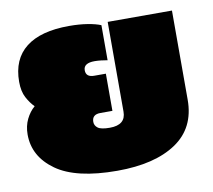

<svg xmlns="http://www.w3.org/2000/svg" viewBox="-67 -626 791 712"><g transform="rotate(-10 328.5 -270.0)"><path d="M320 10Q165 10 90 -43.5Q15 -97 15 -180Q15 -212 27.5 -237.5Q40 -263 59 -279Q43 -295 30.5 -318.5Q18 -342 18 -378Q18 -463 73.5 -506.5Q129 -550 236 -550Q274 -550 305 -545Q336 -540 355 -532V-400Q345 -402 331 -403.5Q317 -405 307 -405Q265 -405 265 -378Q265 -352 296 -352H340V-212H295Q263 -212 263 -184Q263 -170 275 -161Q287 -152 320 -152Q380 -152 380 -202V-540H622V-204Q622 -98 541.5 -44Q461 10 320 10Z"/></g></svg>

Font: Kanit Black
Style: Regular
Weight: 900
Designer: Katatrad Team
Foundry: CadsonDemak
Version: Version 2.000; ttfautohint (v1.8.3)